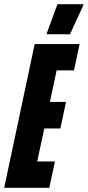

<svg xmlns="http://www.w3.org/2000/svg" viewBox="-37 -899 419 919"><path d="M-17 0 129 -688H344L317 -562H234L202 -411H279L252 -284H175L141 -126H226L199 0ZM187 -735V-740L238 -879H362V-874L298 -735Z"/></svg>

Font: Saira UltraCondensed Black
Style: Italic
Weight: 900
Width: 1
Italic angle: -12°
Designer: Hector Gatti with collaboration of the Omnibus-Type team
Foundry: Omnibus-Type
Version: Version 1.101